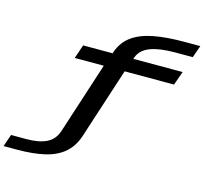

<svg xmlns="http://www.w3.org/2000/svg" viewBox="-401 -941 1396 1315"><g transform="rotate(15 297.0 -283.0)"><path d="M-265 222H-168.5Q-57.5 222 24.2 203.2Q106 184.5 159.2 140Q212.5 95.5 238.5 21L403.5 -487H753.5L788.5 -585H438.5L442.5 -595.5Q462.5 -651.5 527.8 -676.5Q593 -701.5 702 -701.5H829L859.5 -788H746Q621.5 -788 530.5 -770.8Q439.5 -753.5 380.8 -711.8Q322 -670 296 -597.5L292 -585H83L49.5 -487H255.5L91.5 19Q71 82 17 108.8Q-37 135.5 -125.5 135.5H-235Z"/></g></svg>

Font: Anybody ExtraExpanded Medium
Style: Italic
Weight: 500
Width: 8
Italic angle: -10°
Version: Version 1.113;gftools[0.9.25]